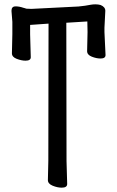

<svg xmlns="http://www.w3.org/2000/svg" viewBox="-20 -735 540 886"><path d="M265 131Q245 131 223 122Q201 113 201 96L203 7L204 -626L119 -620V-577L122 -471Q122 -455 98 -455Q79 -455 57 -463.5Q35 -472 35 -489L37 -578V-634L33 -685Q33 -705 50.5 -705.5Q68 -706 88 -699Q97 -697 101 -695L125 -694L342 -705Q374 -708 398 -713Q409 -715 420 -715Q433 -715 444 -712Q466 -703 466 -685L462 -607V-587L467 -481Q467 -465 444 -465Q425 -465 403.5 -473.5Q382 -482 382 -499L384 -587L383 -636L286 -630L287 8L290 114Q290 131 265 131Z"/></svg>

Font: LXGW WenKai Mono Medium
Style: Regular
Weight: 500
Monospace: yes
Designer: LXGW / Fontworks Inc.
Foundry: LXGW / Fontworks Inc.
Version: Version 1.520; June 14, 2025